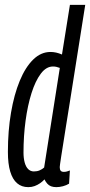

<svg xmlns="http://www.w3.org/2000/svg" viewBox="-20 -760 371 790"><path d="M211.8 10Q199.1 10 190.1 6.5Q181.1 3.1 174.6 -4.2Q168.1 -11.4 162.9 -21.9Q155.3 -13.3 144.9 -6.1Q134.5 1.1 122.4 5.6Q110.4 10 96.5 10Q69 10 50.4 -6Q31.7 -22 22.1 -54.1Q12.5 -86.1 12.5 -134.9Q12.5 -221.5 25.3 -296.3Q38 -371.1 61.2 -427.3Q84.4 -483.5 116.5 -514.9Q148.6 -546.2 187.6 -546.2Q199.8 -546.2 211.2 -543.6Q222.7 -541 235 -535.7L267.7 -740H330.7Q317.6 -655.8 305.8 -582.6Q294 -509.5 284.4 -447.4Q274.8 -385.3 266.5 -334.1Q258.1 -282.8 251.7 -242.1Q245.3 -201.4 240.4 -170.4Q235.5 -139.4 232.1 -118.3Q228.7 -97.1 227.3 -85.9Q225.8 -74.8 225.8 -72.5Q225.8 -62.3 229.7 -57.5Q233.7 -52.8 242.7 -52.8Q248.9 -52.8 255.4 -54.5Q261.8 -56.3 267.6 -58.6L264.2 -4.3Q253.3 2.5 238.9 6.3Q224.5 10 211.8 10ZM119.4 -54.6Q132.5 -54.6 142.9 -59Q153.4 -63.5 161.6 -70.7L226.1 -480.6Q217.9 -483.7 211.7 -485Q205.5 -486.4 198 -486.4Q170.1 -486.4 147.9 -456.8Q125.6 -427.2 109.6 -376.6Q93.7 -326.1 85.2 -263.1Q76.7 -200.1 76.7 -132.5Q76.7 -109.5 81.5 -91.6Q86.3 -73.7 96 -64.1Q105.8 -54.6 119.4 -54.6Z"/></svg>

Font: Georama ExtraCondensed Thin
Style: Italic
Weight: 100
Width: 2
Italic angle: -9°
Designer: Jean-Baptiste Levee
Foundry: Production Type
Version: Version 1.001